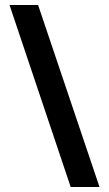

<svg xmlns="http://www.w3.org/2000/svg" viewBox="-20 -723 435 766"><path d="M18 -703 262 23H377L132 -703Z"/></svg>

Font: Do Hyeon
Style: Regular
Weight: 400
Version: Version 1.001